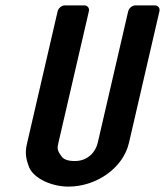

<svg xmlns="http://www.w3.org/2000/svg" viewBox="-20 -687 613 713"><path d="M459 -157 572 -645C575 -657 567 -667 555 -667H483C471 -667 459 -657 456 -645L343 -157C336 -125 308 -89 258 -89C232 -89 216 -95 208 -107C192 -129 192 -136 197 -157L310 -645C313 -657 305 -667 293 -667H221C209 -667 197 -657 194 -645L81 -157C73 -124 74 -101 89 -64C107 -24 172 6 234 6C339 6 438 -64 459 -157Z"/></svg>

Font: DIN Rundschrift
Style: BreitKursiv
Weight: 400
Width: 7
Version: Version 1.027